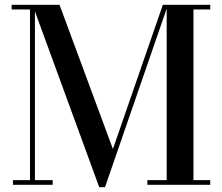

<svg xmlns="http://www.w3.org/2000/svg" viewBox="-20 -770 924 800"><path d="M393.5 10 115.5 -750H228L450.5 -149L658.5 -750H680L417.5 10ZM125.5 -750V-19.5H199.5V0H34V-19.5H105V-730.5H28.5V-750ZM856 -750V-730.5H786V-19.5H856V0H594V-19.5H674.5V-750Z"/></svg>

Font: Bodoni Moda Medium
Style: Regular
Weight: 500
Designer: Owen Earl
Foundry: indestructible type
Version: Version 2.005